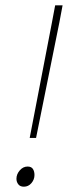

<svg xmlns="http://www.w3.org/2000/svg" viewBox="-20 -692 282 724"><path d="M92 -172 176 -608 188 -672H216L204 -608L116 -172ZM70 12Q56 12 49 3Q42 -6 42 -18Q42 -35 54.5 -49.5Q67 -64 84 -64Q98 -64 104 -55Q110 -46 110 -32Q110 -15 98.5 -1.5Q87 12 70 12Z"/></svg>

Font: TypoPRO Source Sans Pro
Style: Italic
Weight: 200
Italic angle: -11°
Designer: Paul D. Hunt
Foundry: Adobe Systems Incorporated
Version: Version 1.075;PS 2.000;hotconv 1.0.86;makeotf.lib2.5.63406